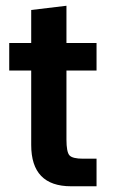

<svg xmlns="http://www.w3.org/2000/svg" viewBox="-20 -650 395 670"><path d="M228 0Q88.9 0 88.9 -144V-403.8H12.2V-500H88.9V-615.2L211.9 -629.9V-500H316.9V-403.8H211.9V-163.1Q211.9 -119.6 222.4 -107.9Q232.9 -96.2 270 -96.2H316.9V0Z"/></svg>

Font: TASA Orbiter Text SemiBold
Style: Regular
Weight: 600
Designer: Weizhong Zhang
Version: Version 1.000;Glyphs 3.1.2 (3151)